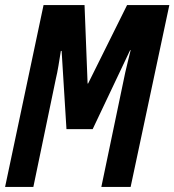

<svg xmlns="http://www.w3.org/2000/svg" viewBox="-23 -734 685 754"><path d="M108 0 196 -423Q202 -448 206.5 -475.5Q211 -503 216 -534H219L238 -227H341L488 -537H490Q485 -515 479.5 -494Q474 -473 469 -450L375 0H490L642 -714H476L323 -406H321L309 -714H148L-3 0Z"/></svg>

Font: Noto Sans Display Condensed
Style: Bold Italic
Weight: 700
Width: 3
Designer: Monotype Design team
Foundry: Monotype Imaging Inc.
Version: 1.000